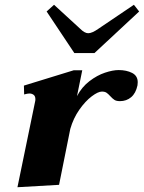

<svg xmlns="http://www.w3.org/2000/svg" viewBox="-20 -773 602 803"><path d="M291 -551 175 -725 206 -753 315 -653Q334 -634 349 -634Q365 -634 392 -653L540 -753L562 -725L375 -551ZM556 -429Q556 -421 555 -416Q548 -383 528.5 -366.5Q509 -350 482 -350Q467 -350 459 -355Q451 -360 441 -371Q432 -381 425 -385.5Q418 -390 406 -390Q390 -390 363.5 -370Q337 -350 312 -314.5Q287 -279 274 -234L227 0L53 10L127 -349Q128 -352 128 -358Q128 -371 120.5 -376.5Q113 -382 103 -382Q95 -382 81 -378L80 -415L288 -479H324L302 -371Q322 -409 354 -433.5Q386 -458 419 -469Q452 -480 476 -480Q509 -480 532.5 -468Q556 -456 556 -429Z"/></svg>

Font: Taviraj
Style: Bold Italic
Weight: 700
Italic angle: -12°
Designer: Katatrad Team
Foundry: CadsonDemak
Version: Version 1.001